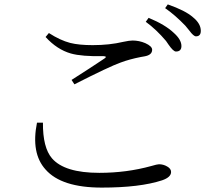

<svg xmlns="http://www.w3.org/2000/svg" viewBox="-20 -837 952 872"><path d="M442 15Q259 15 187 -67Q120 -141 148 -280H175Q174 -167 216 -118Q273 -52 431 -52Q555 -52 667 -83Q694 -91 702 -91Q722 -91 739 -81Q757 -71 757 -56Q757 -32 716 -18Q615 15 442 15ZM318 -454 305 -474Q393 -530 454 -571Q469 -581 450 -582Q352 -580 302 -594Q239 -612 187 -669L202 -687Q253 -654 299 -642Q339 -632 401 -632Q477 -632 540 -647Q568 -653 582 -653Q612 -653 640 -641Q671 -627 671 -611Q671 -587 636 -581Q631 -580 619 -578Q568 -568 528 -553Q477 -535 318 -454ZM779 -603Q767 -603 745 -635Q738 -645 734 -651Q690 -703 642 -738L655 -756Q730 -725 769 -688Q804 -657 804 -628Q804 -603 779 -603ZM870 -672Q859 -672 840 -698Q829 -712 822 -720Q775 -769 730 -800L742 -817Q822 -789 856 -759Q892 -730 892 -697Q892 -672 870 -672Z"/></svg>

Font: Cactus Classical Serif
Style: Regular
Weight: 400
Designer: Henry Chan (via Glyphwiki)、田海東、宇文滿月
Foundry: Moonlit Owen
Version: Version 1.000